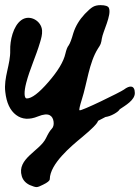

<svg xmlns="http://www.w3.org/2000/svg" viewBox="-34 -474 552 758"><path d="M455.1 -120.2C443.2 -111.1 283 -32.7 279.9 -38.8C277.6 -40.3 280.7 -54.6 289.2 -81.8C309.6 -145 317.3 -225.8 352.6 -282.1C356.6 -288.4 361 -294.4 363.6 -301.4C366 -307.7 366.9 -314.4 367.9 -321.1C372.2 -349.7 407.2 -414.5 396.1 -442.2C393.1 -449.8 381.8 -453.7 362.4 -453.7C350.8 -453.7 340.9 -451.4 332.8 -446.8C324.7 -442.1 314 -432.8 300.8 -418.9C279.1 -395.6 264 -370.4 255.5 -343.3C248.5 -318.5 242.3 -302.2 236.9 -294.5C232.2 -289.1 228 -278.2 224.1 -261.9C217.1 -230.9 194.9 -193.7 157.3 -150.4C119.7 -106.9 91.2 -85.3 71.8 -85.3C66.4 -85.3 63.5 -91.1 63.1 -102.7C62.7 -114.3 64.9 -129 69.5 -146.9C83.5 -200.7 108.3 -252.9 124.2 -307.1C128.7 -322.2 133.2 -337.8 132.1 -353.6C129.6 -392 83.2 -418.5 50.3 -394.7C17.5 -371.1 5.3 -313.2 6.3 -275.8C7.9 -219.9 -20.2 -167.9 -13.1 -110.9C-8.4 -68.2 5.8 -38 29.4 -20.2C53 -2.3 81.9 -0.4 116 -14.4C136.9 -22.9 152.4 -24.4 162.5 -19C171 -14.4 176 -5.8 177.6 6.6C179.1 19 176.4 28.7 169.4 35.6C163.2 41.9 155.9 53.8 147.4 71.6C123.2 122.2 31.2 151.8 52 221.6C56.7 237.1 67.1 248.7 83.4 256.5C95.8 261.9 104.8 264.6 110.2 264.6C115.6 264.6 124.1 261.5 135.7 255.3C153.4 246.8 162.4 239.5 162.5 233.3C163.5 172.6 246 103.9 289.2 68.2C329.4 34.9 350.7 13.3 353.1 3.1C363.8 -2.1 373.9 -7.5 382.3 -12.1C392.4 -13.5 403.5 -17 416.5 -24.2C428.4 -30.9 435.8 -37.1 438.8 -42.7C439.2 -43 439.6 -43.1 439.9 -43.4C459.8 -57.1 498.6 -78.3 498.3 -107C498 -138.1 478.1 -137.9 455.1 -120.2Z"/></svg>

Font: Beth Ellen
Style: Regular
Weight: 400
Version: Version 1.015;Fontself Maker 2.1.2